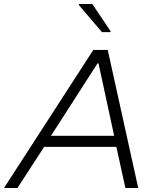

<svg xmlns="http://www.w3.org/2000/svg" viewBox="-37 -937 802 957"><path d="M-17 0 428 -688H500L652 0H588L543 -205H183L50 0ZM217 -260H532L454 -621H449ZM471 -777 356 -912 357 -917H423L514 -782L513 -777Z"/></svg>

Font: Saira SemiExpanded Light
Style: Italic
Weight: 300
Width: 6
Italic angle: -12°
Designer: Hector Gatti with collaboration of the Omnibus-Type team
Foundry: Omnibus-Type
Version: Version 1.101